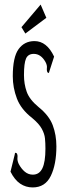

<svg xmlns="http://www.w3.org/2000/svg" viewBox="-20 -811 290 841"><path d="M123 10Q93 10 68.5 -6.5Q44 -23 26 -59L44 -132L46 -142L53 -140Q58 -133 56.5 -120.5Q55 -108 62 -93Q73 -72 88.5 -59Q104 -46 124 -46Q152 -46 165.5 -73.5Q179 -101 179 -160Q179 -184 177 -204.5Q175 -225 163 -247Q151 -269 121 -294Q72 -332 54 -379.5Q36 -427 36 -477Q36 -561 61.5 -596Q87 -631 131 -631Q185 -631 217 -563L197 -501L194 -491L188 -494Q184 -502 185.5 -513.5Q187 -525 179 -540Q159 -575 128 -575Q103 -575 94 -554.5Q85 -534 85 -482Q85 -443 97 -409Q109 -375 149 -342Q195 -305 211 -262.5Q227 -220 227 -170Q227 -91 202.5 -40.5Q178 10 123 10ZM91 -664 74 -692 158 -791 183 -733Z"/></svg>

Font: Inconsolata UltraCondensed
Style: Regular
Weight: 400
Width: 1
Monospace: yes
Designer: Raph Levien, Cyreal, Brenton Simpson
Foundry: Raph Levien, Cyreal, Google
Version: Version 3.001; ttfautohint (v1.8.2.53-6de2)